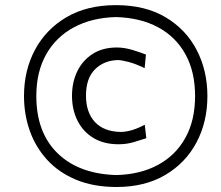

<svg xmlns="http://www.w3.org/2000/svg" viewBox="-20 -718 862 748"><path d="M434 10.5Q345 10.5 277.2 -17.5Q209.5 -45.5 164.2 -94.8Q119 -144 96.2 -208Q73.5 -272 73.5 -344Q73.5 -443.5 116.2 -523.8Q159 -604 239 -651Q319 -698 431.5 -698Q546 -698 625.5 -650.5Q705 -603 746.5 -522.8Q788 -442.5 788 -344Q788 -242.5 745.2 -162.5Q702.5 -82.5 623.2 -36Q544 10.5 434 10.5ZM434 -36Q527 -38.5 595.8 -75.8Q664.5 -113 702.2 -181Q740 -249 740 -344Q740 -438.5 702.5 -506.5Q665 -574.5 595.8 -611.8Q526.5 -649 431.5 -651.5Q337.5 -649 267.8 -611.5Q198 -574 159.8 -506Q121.5 -438 121.5 -344Q121.5 -201.5 204.5 -120.8Q287.5 -40 434 -36ZM442 -156Q384 -156 343.5 -180.8Q303 -205.5 281.8 -248.2Q260.5 -291 260.5 -344.5Q260.5 -398 281.2 -440.5Q302 -483 341 -508Q380 -533 435 -533Q464.5 -533 495.8 -523.5Q527 -514 548.5 -505.5L543.5 -452.5Q508.5 -469.5 480.5 -476.8Q452.5 -484 439 -484Q385 -482.5 350 -447.8Q315 -413 315 -345.5Q315 -280.5 349.5 -243Q384 -205.5 449.5 -204Q491 -204 544 -232L550 -179.5Q530 -173 501.8 -164.5Q473.5 -156 442 -156Z"/></svg>

Font: Commissioner Flair Light
Style: Italic
Weight: 300
Italic angle: -12°
Designer: Kostas Bartsokas
Foundry: Kostas Bartsokas
Version: Version 1.000; ttfautohint (v1.8.3)